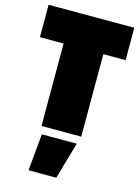

<svg xmlns="http://www.w3.org/2000/svg" viewBox="-136 -746 791 1082"><g transform="rotate(15 259.5 -205.0)"><path d="M141 260 161 45H365L303 260ZM9 -481V-670H509V-481H379V0H147V-481Z"/></g></svg>

Font: Titillium Web Black
Style: Regular
Weight: 900
Version: Version 1.002;PS 35.000;hotconv 1.0.70;makeotf.lib2.5.55311